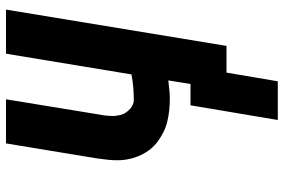

<svg xmlns="http://www.w3.org/2000/svg" viewBox="-173 -602 946 640"><g transform="rotate(-90 300.0 -282.0)"><path d="M220 171 269 -120H340L352 -194Q345 -193 338 -192.5Q331 -192 324.5 -191Q318 -190 310 -189.5Q302 -189 298 -189H290Q270 -189 251.5 -191Q233 -193 214.5 -197.5Q196 -202 180 -210Q164 -218 149.5 -228.5Q135 -239 123.5 -253Q112 -267 104 -283.5Q96 -300 91.5 -317.5Q87 -335 86 -354Q85 -373 87.5 -396Q90 -419 92 -432L142 -735H289L239 -429Q238 -422 236.5 -414.5Q235 -407 234.5 -399.5Q234 -392 233.5 -384.5Q233 -377 234 -369.5Q235 -362 236.5 -355Q238 -348 241 -342Q244 -336 248.5 -330.5Q253 -325 258 -320.5Q263 -316 271 -312.5Q279 -309 284 -309H290Q299 -309 308 -309.5Q317 -310 325.5 -310.5Q334 -311 345 -312.5Q356 -314 362 -315L372 -317L441 -735H588L467 0H378L349 171Z"/></g></svg>

Font: Iosevka Aile Heavy Oblique
Style: Regular
Weight: 900
Italic angle: -9°
Designer: Belleve Invis
Foundry: Belleve Invis
Version: Version 31.1.0; ttfautohint (v1.8.4)